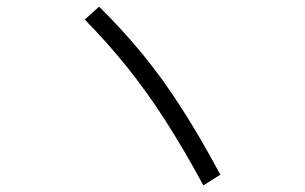

<svg xmlns="http://www.w3.org/2000/svg" viewBox="-20 -679 920 579"><path d="M593.3 -120Q534.4 -228.9 478.3 -316.1Q422.2 -403.3 362.8 -477.2Q303.3 -551.1 235.6 -620L278.9 -658.9Q348.9 -590 410 -515.6Q471.1 -441.1 528.3 -351.7Q585.6 -262.2 644.4 -152.2Z"/></svg>

Font: Paperlogy 3 Light
Style: Regular
Weight: 300
Designer: redesigned by Lee Juim, glyphs from Gmarket Sans & Montserrat
Foundry: PT&
Version: Version 1.001